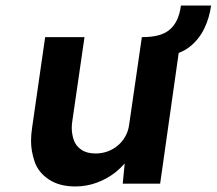

<svg xmlns="http://www.w3.org/2000/svg" viewBox="-20 -663 782 693"><path d="M252 10Q194 10 156 -15.5Q118 -41 105 -79.5Q92 -118 92 -154Q92 -177 96 -203L143 -529H285L241 -226Q239 -213 239 -201Q239 -180 246 -158.5Q253 -137 273 -123Q293 -109 325 -109Q348 -109 368.5 -116.5Q389 -124 405.5 -138Q422 -152 432.5 -171Q443 -190 446 -212L492 -529Q527 -529 551.5 -535.5Q576 -542 592.5 -556Q609 -570 619 -591.5Q629 -613 633 -643H742Q736 -599 717.5 -560.5Q699 -522 667 -496Q649 -481 625 -472L558 0H423L430 -73Q416 -57 398 -42Q366 -17 329 -3.5Q292 10 252 10Z"/></svg>

Font: Lexend SemBd
Style: Italic
Weight: 600
Italic angle: -8.13011°
Designer: Bonnie Shaver-Troup, Thomas Jockin
Foundry: Lexend
Version: Version 1.007